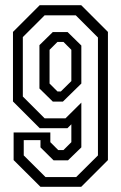

<svg xmlns="http://www.w3.org/2000/svg" viewBox="-20 -720 466 740"><path d="M293 -700 396 -597V-103L293 0H136L32.5 -103V-209.5H174V-172L204.5 -141.5H224.5L255 -172V-241L240 -226H133L30 -329V-597L133 -700ZM272 -661H152L68 -577V-348L152 -264H232.5L293.5 -324.5V-152L242 -102H186.5L136 -152V-180H71.5V-121L155.5 -37.5H273.5L357.5 -121V-575.5ZM240.5 -596.5 293.5 -544.5V-398L222.5 -328.5H183.5L132 -379V-546L183.5 -596.5ZM224.5 -558.5H201.5L171 -528V-398L201.5 -367.5H214.5L255 -407.5V-528Z"/></svg>

Font: Tourney Condensed
Style: Regular
Weight: 400
Width: 3
Designer: Tyler Finck
Foundry: Etcetera Type Co
Version: Version 1.010; ttfautohint (v1.8.3)